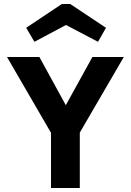

<svg xmlns="http://www.w3.org/2000/svg" viewBox="-20 -940 654 960"><path d="M442 -655H599L379 -277V0H235V-276L15 -655H177L309 -414ZM152 -731 111 -801 289 -920H331L510 -801L470 -731L310 -815Z"/></svg>

Font: Intel One Mono
Style: Bold
Weight: 700
Monospace: yes
Designer: Fred Shallcrass
Foundry: Frere-Jones Type LLC
Version: Version 1.400;hotconv 1.1.0;makeotfexe 2.6.0;FJTRelease1.4